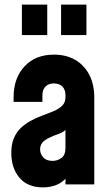

<svg xmlns="http://www.w3.org/2000/svg" viewBox="-20 -800 480 833"><path d="M167 13Q99.5 13 64.2 -29.2Q29 -71.5 29 -136.5Q29 -174 40 -200Q51 -226 69.2 -243.8Q87.5 -261.5 110 -274Q135.5 -288.5 162.5 -298.2Q189.5 -308 212.5 -317.8Q235.5 -327.5 249.8 -341.5Q264 -355.5 264 -378V-388Q264 -410.5 251 -424.2Q238 -438 214 -438Q190 -438 177 -424.2Q164 -410.5 164 -388V-358H39V-378Q39 -461.5 86.5 -512.2Q134 -563 214 -563Q267.5 -563 306.8 -540Q346 -517 367.5 -475.2Q389 -433.5 389 -378V0H264V-86L286 -58Q270.5 -23.5 239.8 -5.2Q209 13 167 13ZM208 -102Q229 -102 246.5 -114.5Q264 -127 264 -159V-236Q251 -224.5 232 -218.2Q213 -212 193 -202Q173 -192.5 163.5 -180.8Q154 -169 154 -152Q154 -132.5 167.5 -117.2Q181 -102 208 -102ZM75 -648V-780H185V-648ZM245 -648V-780H355V-648Z"/></svg>

Font: Mohave Light
Style: Bold
Weight: 700
Version: Version 2.003